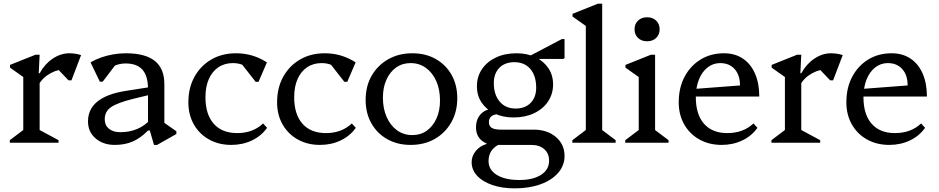

<svg xmlns="http://www.w3.org/2000/svg" viewBox="-20 -785 5162 1056"><path d="M34 0V-14L124 -82L108 -54V-394L151 -331L35 -413V-428L175 -484H198L193 -382H198V-52L183 -78L302 -14V0ZM192 -318 183 -382H198Q226 -433 270 -462.5Q314 -492 361 -492Q395 -492 426 -482L373 -343H357L272 -432L353 -406Q302 -406 258.5 -382.5Q215 -359 192 -318Z M827 12 804 -67H794V-297Q794 -367 763.5 -401.5Q733 -436 671 -436Q639 -436 609.5 -423.5Q580 -411 561 -389L567 -469H646L545 -336H529L478 -442Q505 -458 536.5 -469Q568 -480 602.5 -486Q637 -492 672 -492Q779 -492 831.5 -450Q884 -408 884 -322V-81L843 -138L950 -63V-48L844 12ZM612 12Q547 12 505.5 -24Q464 -60 464 -117Q464 -252 671 -285L831 -310V-270L715 -242Q626 -220 591 -196Q556 -172 556 -129Q556 -96 579 -77Q602 -58 642 -58Q744 -58 809 -129V-67H794Q754 -26 710.5 -7Q667 12 612 12Z M1252 12Q1183 12 1129.5 -18Q1076 -48 1046 -101Q1016 -154 1016 -222Q1016 -302 1049.5 -362.5Q1083 -423 1142 -457.5Q1201 -492 1278 -492Q1325 -492 1367 -479.5Q1409 -467 1448 -442L1402 -335H1386L1282 -468H1361V-393Q1324 -438 1261 -438Q1215 -438 1181 -415Q1147 -392 1128.5 -350Q1110 -308 1110 -250Q1110 -156 1155.5 -104.5Q1201 -53 1285 -53Q1371 -53 1427 -106L1449 -82Q1417 -37 1365.5 -12.5Q1314 12 1252 12Z M1740 12Q1671 12 1617.5 -18Q1564 -48 1534 -101Q1504 -154 1504 -222Q1504 -302 1537.5 -362.5Q1571 -423 1630 -457.5Q1689 -492 1766 -492Q1813 -492 1855 -479.5Q1897 -467 1936 -442L1890 -335H1874L1770 -468H1849V-393Q1812 -438 1749 -438Q1703 -438 1669 -415Q1635 -392 1616.5 -350Q1598 -308 1598 -250Q1598 -156 1643.5 -104.5Q1689 -53 1773 -53Q1859 -53 1915 -106L1937 -82Q1905 -37 1853.5 -12.5Q1802 12 1740 12Z M2238 12Q2166 12 2110 -19.5Q2054 -51 2022.5 -107Q1991 -163 1991 -235Q1991 -311 2024 -368.5Q2057 -426 2115 -459Q2173 -492 2248 -492Q2321 -492 2376.5 -460.5Q2432 -429 2463.5 -373.5Q2495 -318 2495 -245Q2495 -170 2462 -112Q2429 -54 2371.5 -21Q2314 12 2238 12ZM2248 -42Q2293 -42 2327 -66Q2361 -90 2380.5 -133Q2400 -176 2400 -232Q2400 -293 2379.5 -339Q2359 -385 2322.5 -411.5Q2286 -438 2238 -438Q2193 -438 2159 -414Q2125 -390 2105.5 -347Q2086 -304 2086 -248Q2086 -188 2106.5 -141.5Q2127 -95 2163.5 -68.5Q2200 -42 2248 -42Z M2810 251Q2741 251 2687.5 232.5Q2634 214 2604 181.5Q2574 149 2574 107Q2574 73 2597 45Q2620 17 2656 7V-21H2720V12Q2667 41 2667 101Q2667 149 2712.5 177Q2758 205 2836 205Q2912 205 2956 176.5Q3000 148 3000 99Q3000 59 2973.5 35.5Q2947 12 2902 12H2705Q2656 12 2627 -14Q2598 -40 2598 -85Q2598 -115 2610 -137.5Q2622 -160 2643.5 -173Q2665 -186 2693 -186L2722 -157Q2697 -157 2683 -145.5Q2669 -134 2669 -113Q2669 -91 2685 -81.5Q2701 -72 2736 -72H2915Q2990 -72 3037.5 -31.5Q3085 9 3085 73Q3085 125 3050 165.5Q3015 206 2953 228.5Q2891 251 2810 251ZM2804 -139Q2745 -139 2699.5 -161Q2654 -183 2628.5 -221.5Q2603 -260 2603 -310Q2603 -364 2631 -405Q2659 -446 2708 -469Q2757 -492 2821 -492Q2880 -492 2925.5 -470Q2971 -448 2996.5 -409.5Q3022 -371 3022 -321Q3022 -268 2994 -226.5Q2966 -185 2917 -162Q2868 -139 2804 -139ZM2816 -188Q2868 -188 2898.5 -219Q2929 -250 2929 -303Q2929 -368 2897 -405.5Q2865 -443 2809 -443Q2757 -443 2726.5 -412Q2696 -381 2696 -328Q2696 -264 2728.5 -226Q2761 -188 2816 -188ZM2849 -454 3070 -570H3085V-466L3079 -461H2946V-454Z M3128 0V-14L3218 -82L3202 -54V-675L3245 -612L3129 -694V-709L3269 -765H3292V-52L3277 -81L3366 -14V0Z M3419 0V-14L3509 -82L3493 -54V-394L3536 -331L3420 -413V-428L3560 -484H3583V-52L3568 -81L3657 -14V0ZM3539 -558Q3508 -558 3489 -576.5Q3470 -595 3470 -624Q3470 -653 3489 -671.5Q3508 -690 3539 -690Q3570 -690 3589 -671.5Q3608 -653 3608 -624Q3608 -595 3589 -576.5Q3570 -558 3539 -558Z M3949 12Q3880 12 3826.5 -18Q3773 -48 3743 -101Q3713 -154 3713 -222Q3713 -302 3745 -362.5Q3777 -423 3833 -457.5Q3889 -492 3962 -492Q4022 -492 4065.5 -463Q4109 -434 4132.5 -380.5Q4156 -327 4156 -254H3773V-294L4050 -315Q4050 -372 4020.5 -405Q3991 -438 3941 -438Q3902 -438 3871.5 -414Q3841 -390 3824 -347.5Q3807 -305 3807 -250Q3807 -156 3852 -104.5Q3897 -53 3980 -53Q4068 -53 4124 -106L4146 -82Q4114 -37 4062.5 -12.5Q4011 12 3949 12Z M4223 0V-14L4313 -82L4297 -54V-394L4340 -331L4224 -413V-428L4364 -484H4387L4382 -382H4387V-52L4372 -78L4491 -14V0ZM4381 -318 4372 -382H4387Q4415 -433 4459 -462.5Q4503 -492 4550 -492Q4584 -492 4615 -482L4562 -343H4546L4461 -432L4542 -406Q4491 -406 4447.5 -382.5Q4404 -359 4381 -318Z M4871 12Q4802 12 4748.5 -18Q4695 -48 4665 -101Q4635 -154 4635 -222Q4635 -302 4667 -362.5Q4699 -423 4755 -457.5Q4811 -492 4884 -492Q4944 -492 4987.5 -463Q5031 -434 5054.5 -380.5Q5078 -327 5078 -254H4695V-294L4972 -315Q4972 -372 4942.5 -405Q4913 -438 4863 -438Q4824 -438 4793.5 -414Q4763 -390 4746 -347.5Q4729 -305 4729 -250Q4729 -156 4774 -104.5Q4819 -53 4902 -53Q4990 -53 5046 -106L5068 -82Q5036 -37 4984.5 -12.5Q4933 12 4871 12Z"/></svg>

Font: Platypi Light
Style: Regular
Weight: 300
Designer: David Sargent
Foundry: Bolt Cutter Type
Version: Version 1.200